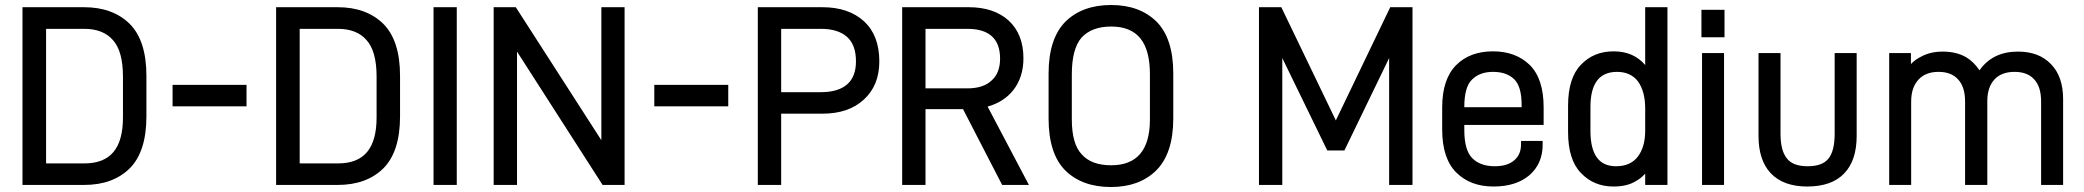

<svg xmlns="http://www.w3.org/2000/svg" viewBox="-20 -729 8327 767"><path d="M315.9 -700.2Q430.2 -700.2 498 -633.8Q564.9 -566.9 564.9 -425.8V-264.2Q564.9 -123 498 -56.2Q430.7 9.8 315.9 9.8H69.8V-700.2ZM316.9 -76.2Q395 -76.2 433.1 -121.6Q471.2 -167 471.2 -259.8V-422.9Q471.2 -524.4 431.2 -568.8Q392.1 -613.8 316.9 -613.8H164.1V-76.2Z M964.8 -390.1V-304.2H669.4V-390.1Z M1329.1 -700.2Q1443.4 -700.2 1511.2 -633.8Q1578.1 -566.9 1578.1 -425.8V-264.2Q1578.1 -123 1511.2 -56.2Q1443.8 9.8 1329.1 9.8H1083V-700.2ZM1330.1 -76.2Q1408.2 -76.2 1446.3 -121.6Q1484.4 -167 1484.4 -259.8V-422.9Q1484.4 -524.4 1444.3 -568.8Q1405.3 -613.8 1330.1 -613.8H1177.2V-76.2Z M1804.7 -700.2V9.8H1711.9V-700.2Z M2382.3 -700.2H2475.1V9.8H2387.2L2045.4 -522.9V9.8H1952.1V-700.2H2040.5L2382.3 -168.9Z M2889.2 -390.1V-304.2H2593.8V-390.1Z M3431.6 -644Q3492.7 -587.4 3492.7 -483.9Q3492.7 -387.2 3430.7 -331.1Q3370.1 -274.9 3265.6 -274.9H3100.6V9.8H3007.3V-700.2H3265.6Q3369.6 -700.2 3431.6 -644ZM3364.3 -392.1Q3399.4 -422.9 3399.4 -483.9Q3399.4 -550.3 3363.3 -582Q3327.1 -613.8 3259.3 -613.8H3100.6V-360.8H3259.3Q3328.6 -360.8 3364.3 -392.1Z M3677.2 -293V9.8H3584V-700.2H3850.1Q3950.2 -700.2 4009.3 -647Q4068.4 -592.3 4068.4 -496.1Q4068.4 -420.4 4027.3 -368.2Q3989.7 -321.3 3925.3 -303.2L4090.3 9.8H3983.4L3827.1 -293ZM3844.2 -376Q3908.2 -376 3940.9 -407.2Q3975.1 -437 3975.1 -495.1Q3975.1 -554.2 3942.4 -584Q3909.7 -613.8 3844.2 -613.8H3677.2V-376Z M4235.8 -47.9Q4168.9 -114.7 4168.9 -255.9V-435.1Q4168.9 -575.2 4236.8 -643.1Q4304.2 -709 4418.9 -709Q4532.2 -709 4599.6 -643.1Q4667 -575.7 4667 -435.1V-255.9Q4667 -116.2 4598.6 -47.9Q4531.2 18.1 4418 18.1Q4303.2 18.1 4235.8 -47.9ZM4573.7 -432.1Q4573.7 -528.8 4535.4 -575.9Q4497.1 -623 4418.9 -623Q4341.8 -623 4300.8 -579.1Q4261.7 -534.2 4261.7 -432.1V-252Q4261.7 -153.3 4301.8 -111.8Q4340.3 -68.8 4418.9 -68.8Q4573.7 -68.8 4573.7 -252Z M5533.7 -700.2H5622.6V9.8H5529.3V-497.1L5350.6 -127.9H5282.2L5102.5 -497.1V9.8H5009.3V-700.2H5098.6L5316.4 -248Z M5829.6 -210Q5829.6 -128.9 5861.3 -97.2Q5893.6 -64.9 5951.2 -64.9Q6002.4 -64.9 6029.3 -88.9Q6056.2 -111.3 6056.2 -152.8V-166H6142.6V-150.9Q6142.6 -75.2 6089.4 -28.8Q6036.1 16.1 5946.3 16.1Q5853.5 16.1 5797.4 -40Q5741.2 -96.2 5741.2 -211.9V-299.8Q5741.2 -413.1 5797.4 -469.2Q5852.1 -523.9 5944.3 -523.9Q6035.2 -523.9 6091.3 -469.2Q6146.5 -414.1 6146.5 -299.8V-230H5829.6ZM5860.4 -411.1Q5829.6 -381.8 5829.6 -301.8V-300.8H6058.6V-309.1Q6058.6 -384.3 6028.3 -413.1Q5998 -441.9 5944.3 -441.9Q5891.1 -441.9 5860.4 -411.1Z M6552.2 -700.2H6641.1V9.8H6552.2V-35.2Q6533.7 -15.1 6512.2 -3.9Q6478.5 16.1 6425.3 16.1Q6346.7 16.1 6295.4 -38.1Q6244.1 -90.8 6244.1 -202.1V-306.2Q6244.1 -417.5 6295.4 -470.2Q6346.2 -523.9 6426.3 -523.9Q6505.9 -523.9 6552.2 -469.2ZM6522.5 -103Q6552.2 -141.6 6552.2 -207V-295.9Q6552.2 -363.3 6523.4 -403.8Q6494.1 -441.9 6439.5 -441.9Q6333.5 -441.9 6333.5 -301.8V-206.1Q6333.5 -64.9 6435.5 -64.9Q6493.2 -64.9 6522.5 -103Z M6869.1 -689.9V-580.1H6776.9V-689.9ZM6867.2 -517.1V9.8H6779.3V-517.1Z M7053.7 -37.1Q7004.9 -88.9 7004.9 -186V-517.1H7092.8V-194.8Q7092.8 -127.4 7118.2 -96.2Q7142.1 -64.9 7201.2 -64.9Q7259.8 -64.9 7284.2 -95.2Q7309.1 -126 7309.1 -194.8V-517.1H7397V-186Q7397 -88.9 7348.1 -37.1Q7297.9 16.1 7199.7 16.1Q7104 16.1 7053.7 -37.1Z M7613.8 -517.1V-473.1Q7630.4 -491.2 7656.7 -503.9Q7692.9 -522.9 7740.7 -522.9Q7795.9 -522.9 7835 -500Q7864.7 -481.9 7887.7 -448.2Q7940.4 -522.9 8041 -522.9Q8126 -522.9 8173.8 -472.2Q8221.7 -422.9 8221.7 -333V9.8H8133.8V-323.2Q8133.8 -382.8 8106 -412.1Q8079.1 -441.9 8027.8 -441.9Q7976.1 -441.9 7947.8 -412.1Q7918.9 -380.4 7918.9 -326.2V9.8H7830.1V-323.2Q7830.1 -382.3 7801.8 -412.1Q7774.9 -441.9 7724.1 -441.9Q7673.3 -441.9 7645 -412.1Q7614.7 -380.4 7614.7 -323.2V9.8H7526.9V-517.1Z"/></svg>

Font: D-DIN-PRO Medium
Style: Regular
Weight: 500
Designer: datto
Foundry: CyberFei
Version: Version 1.000;hotconv 1.0.109;makeotfexe 2.5.65596